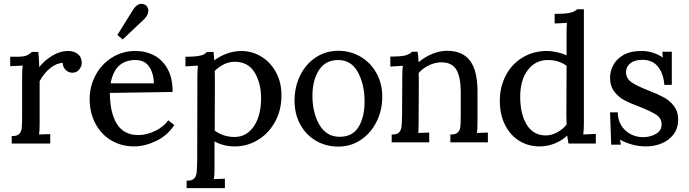

<svg xmlns="http://www.w3.org/2000/svg" viewBox="-20 -740 3582 998"><path d="M405 -412Q405 -396 392 -379Q379 -362 356 -362Q335 -362 320.5 -377.5Q306 -393 306 -413Q273 -412 240.5 -385.5Q208 -359 186 -318V-96Q186 -59 183 -41L241 -43V6H41V-33H42Q68 -32 79.5 -43.5Q91 -55 93 -74.5Q95 -94 95 -138V-345Q95 -380 98 -399L33 -396V-445H67Q102 -445 117 -451Q132 -457 146 -470H179Q183 -438 184 -391Q210 -425 251 -450Q292 -475 335 -475Q364 -475 384.5 -459Q405 -443 405 -412Z M446 0ZM677 21Q612 21 559.5 -9.5Q507 -40 476.5 -96.5Q446 -153 446 -226Q446 -291 476.5 -348.5Q507 -406 561.5 -440.5Q616 -475 684 -475Q739 -475 783 -451Q827 -427 852.5 -379Q878 -331 877 -262H876L550 -257H551Q552 -152 588 -95Q624 -38 699 -38Q743 -38 787.5 -60Q832 -82 854 -114H856L886 -90Q850 -35 791 -7Q732 21 677 21ZM555 -307H780Q779 -358 755.5 -393Q732 -428 685 -428Q632 -428 599.5 -399Q567 -370 555 -307ZM715 -720Q693 -720 674 -693L590 -558L618 -535L730 -641Q751 -663 751 -684Q751 -700 739 -712Q727 -720 715 -720Z M1443 -244Q1443 -167 1409.5 -106.5Q1376 -46 1320.5 -12.5Q1265 21 1201 21Q1142 21 1095 -5V135Q1095 173 1092 191L1149 189V238H950V199H951Q977 200 988.5 188.5Q1000 177 1002 157.5Q1004 138 1005 94L1006 -345Q1006 -380 1009 -399L944 -395V-445H945Q986 -445 1008 -448.5Q1030 -452 1038.5 -456.5Q1047 -461 1056 -470H1090Q1093 -435 1094 -426Q1122 -448 1159.5 -461.5Q1197 -475 1234 -475Q1289 -475 1337 -446.5Q1385 -418 1414 -365.5Q1443 -313 1443 -244ZM1337 -229Q1337 -309 1303 -364Q1269 -419 1200 -419Q1171 -419 1143.5 -405.5Q1116 -392 1096 -371Q1097 -364 1097 -310L1096 -61Q1142 -28 1199 -28Q1262 -28 1299.5 -83.5Q1337 -139 1337 -229Z M1967 -238Q1967 -166 1937 -106.5Q1907 -47 1855 -12.5Q1803 22 1738 22Q1674 22 1622 -8.5Q1570 -39 1540.5 -93.5Q1511 -148 1511 -216Q1511 -289 1540.5 -348.5Q1570 -408 1622 -442Q1674 -476 1738 -476Q1802 -476 1854.5 -445Q1907 -414 1937 -359.5Q1967 -305 1967 -238ZM1604 -243Q1604 -153 1640.5 -91Q1677 -29 1745 -29Q1813 -29 1844 -80.5Q1875 -132 1875 -212Q1875 -301 1840.5 -364.5Q1806 -428 1738 -428Q1671 -428 1637.5 -375Q1604 -322 1604 -243Z M2516 0H2321V-41Q2348 -40 2359.5 -51.5Q2371 -63 2373 -82.5Q2375 -102 2375 -145V-265Q2374 -343 2351 -379.5Q2328 -416 2274 -416Q2242 -416 2209.5 -400.5Q2177 -385 2156 -360Q2157 -351 2157 -328L2156 -103Q2156 -66 2154 -49L2211 -51V0H2016V-41Q2043 -40 2054 -51.5Q2065 -63 2067 -81.5Q2069 -100 2070 -145L2071 -345Q2071 -379 2074 -398L2009 -394V-446Q2067 -446 2087.5 -452Q2108 -458 2121 -470V-471H2151V-469Q2154 -453 2156 -415V-417Q2188 -444 2227 -460Q2266 -476 2304 -476Q2384 -476 2423 -424.5Q2462 -373 2462 -265V-103Q2462 -66 2459 -49L2516 -51Z M3077 6H2935Q2929 -25 2928 -35Q2900 -9 2863 6Q2826 21 2784 21Q2726 21 2679 -8Q2632 -37 2605 -91Q2578 -145 2578 -215Q2578 -289 2609.5 -348.5Q2641 -408 2697 -441.5Q2753 -475 2822 -475Q2848 -475 2876.5 -468.5Q2905 -462 2925 -452V-568Q2925 -600 2927 -621L2863 -618V-668H2864Q2923 -668 2945.5 -674Q2968 -680 2980 -692H3015V-96Q3015 -73 3012 -41L3077 -44ZM2924 -140 2925 -398Q2885 -428 2827 -428Q2763 -428 2723.5 -376Q2684 -324 2684 -237Q2684 -146 2718.5 -91Q2753 -36 2817 -36Q2846 -36 2875 -51.5Q2904 -67 2925 -92Q2924 -107 2924 -140Z M3350 -270Q3399 -251 3430.5 -234Q3462 -217 3483.5 -188.5Q3505 -160 3505 -119Q3505 -73 3481 -41.5Q3457 -10 3419 5.5Q3381 21 3339 21Q3299 21 3264 11Q3229 1 3203 -14L3207 12H3157L3151 -156H3191Q3191 -119 3208.5 -89.5Q3226 -60 3256.5 -43.5Q3287 -27 3322 -27Q3360 -27 3389.5 -44Q3419 -61 3419 -93Q3419 -125 3392 -143Q3365 -161 3307 -184Q3258 -202 3226.5 -218.5Q3195 -235 3173 -264Q3151 -293 3151 -337Q3151 -367 3166.5 -399Q3182 -431 3218.5 -453Q3255 -475 3315 -475Q3375 -475 3425 -441L3423 -471H3472V-299H3433Q3430 -353 3402 -391Q3374 -429 3319 -429Q3279 -429 3256.5 -411Q3234 -393 3234 -366Q3234 -332 3262.5 -312.5Q3291 -293 3350 -270Z"/></svg>

Font: Sumana
Style: Regular
Weight: 400
Designer: Cyreal, Alexei Vanyashin (Devanagari), Olga Karpushina (Latin)
Foundry: Cyreal
Version: Version 1.015;PS 001.015;hotconv 1.0.70;makeotf.lib2.5.58329